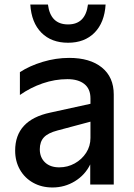

<svg xmlns="http://www.w3.org/2000/svg" viewBox="-20 -816 593 849"><path d="M47 -150Q47 -285 202 -318L380 -357V-381Q380 -423 353 -444.5Q326 -466 278 -466Q223 -466 169 -447.5Q115 -429 68 -396V-497Q111 -525 169 -542.5Q227 -560 286 -560Q378 -560 430.5 -517.5Q483 -475 483 -398V0H379V-89Q356 -42 311 -14.5Q266 13 212 13Q164 13 126.5 -8Q89 -29 68 -66Q47 -103 47 -150ZM242 -76Q279 -76 310.5 -93.5Q342 -111 361 -140.5Q380 -170 380 -206V-278L234 -239Q192 -228 174 -208.5Q156 -189 156 -156Q156 -120 179 -98Q202 -76 242 -76ZM281 -627Q207 -627 163 -671.5Q119 -716 114 -796H192Q203 -708 281 -708Q358 -708 369 -796H447Q442 -716 398 -671.5Q354 -627 281 -627Z"/></svg>

Font: Application Medium
Style: Regular
Weight: 500
Designer: Wei Huang
Foundry: Wei Huang
Version: Version 0.012